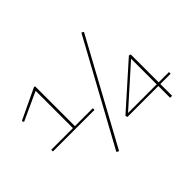

<svg xmlns="http://www.w3.org/2000/svg" viewBox="-145 -1016 1303 1303"><g transform="rotate(-45 506.5 -364.0)"><path d="M34 -305V-321H242V-679L37 -585L31 -600L250 -704H261V-321H433V-305ZM353 11 336 2 741 -739 757 -730ZM557 -113 553 -128 859 -401 873 -397V-129H972V-113H873V0H854V-113ZM579 -129H854V-375Z"/></g></svg>

Font: Georama Extended Thin
Style: Regular
Weight: 100
Width: 7
Designer: Jean-Baptiste Levee
Foundry: Production Type
Version: Version 1.000